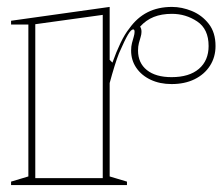

<svg xmlns="http://www.w3.org/2000/svg" viewBox="-20 -535 643 555"><path d="M12 0V-10L62 -25V-464H12V-475L297 -515V-362L305 -354Q316 -385 328.5 -411Q341 -437 354 -453Q376 -484 406.5 -499.5Q437 -515 477 -515Q506 -515 535 -503Q564 -491 583.5 -466Q603 -441 603 -402Q603 -370 587 -345Q571 -320 542.5 -306Q514 -292 476 -292Q442 -292 415.5 -304.5Q389 -317 374 -339Q359 -361 359 -389Q359 -401 361.5 -410.5Q364 -420 366.5 -428.5Q369 -437 369 -443Q369 -450 365 -450Q359 -450 350 -435Q341 -420 324 -381Q318 -366 311 -343.5Q304 -321 297 -295V-25L347 -10V0ZM277 -492 82 -465V-20H277ZM477 -495Q447 -495 424.5 -486Q402 -477 385 -458Q387 -455 388 -451.5Q389 -448 389 -443Q389 -436 386.5 -428Q384 -420 381.5 -410.5Q379 -401 379 -389Q379 -353 404.5 -332.5Q430 -312 476 -312Q527 -312 555 -336Q583 -360 583 -402Q583 -451 550 -473Q517 -495 477 -495Z"/></svg>

Font: Kalnia Glaze Thin
Style: Regular
Weight: 100
Version: Version 1.110